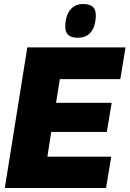

<svg xmlns="http://www.w3.org/2000/svg" viewBox="-20 -936 645 956"><path d="M4 0 116 -700H605L579 -542H278L259 -424H536L512 -279H235L216 -156H534L508 0ZM368 -748Q337 -748 321 -761Q305 -774 305 -804Q305 -832 313.5 -857.5Q322 -883 342 -899.5Q362 -916 394 -916Q425 -916 441 -903Q457 -890 457 -860Q457 -831 448.5 -805.5Q440 -780 420.5 -764Q401 -748 368 -748Z"/></svg>

Font: Georama ExtraBold
Style: Italic
Weight: 800
Italic angle: -9°
Version: Version 1.001